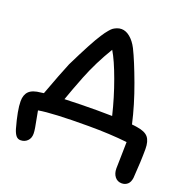

<svg xmlns="http://www.w3.org/2000/svg" viewBox="-144 -849 1068 1096"><g transform="rotate(20 390.5 -301.0)"><path d="M710.9 112.8Q685.1 112.8 669.4 93.3Q653.8 73.7 653.8 43Q653.8 25.4 655.5 -33.4Q657.2 -92.3 657.2 -118.2Q552.7 -129.9 422.9 -129.9Q202.6 -129.9 120.1 -115.2Q123 -97.2 128.9 -67.9Q134.8 -38.6 138.4 -17.1Q142.1 4.4 142.1 19Q142.1 46.4 125.5 62.7Q108.9 79.1 84 79.1Q67.4 79.1 56.6 66.2Q45.9 53.2 38.1 27.8Q8.8 -76.7 8.8 -130.9Q8.8 -169.9 30 -191.2Q51.3 -212.4 102.1 -216.8Q104.5 -217.3 110.4 -218Q116.2 -218.8 118.2 -219.2Q168.5 -355.5 196.8 -422.9Q274.9 -582.5 312 -638.2Q323.2 -654.8 326.9 -660.2Q330.6 -665.5 342 -679.2Q353.5 -692.9 361.6 -698.5Q369.6 -704.1 382.8 -709.5Q396 -714.8 410.2 -714.8Q437 -714.8 462.9 -693.4Q488.8 -671.9 507.8 -634.8Q540.5 -568.8 583.7 -451.2Q627 -333.5 651.9 -223.1Q659.2 -222.7 669.9 -221.2Q680.7 -219.7 683.1 -219.2Q733.4 -211.9 752.7 -188.5Q772 -165 772 -117.2Q772 -43.5 764.2 60.1Q760.7 87.4 746.1 100.1Q731.4 112.8 710.9 112.8ZM296.9 -378.9Q261.7 -289.1 240.2 -227.1Q341.8 -231 436 -231Q453.1 -231 484.1 -230.5Q515.1 -230 528.8 -230Q503.9 -333.5 467.5 -433.3Q431.2 -533.2 399.9 -585Q338.4 -483.4 296.9 -378.9Z"/></g></svg>

Font: Shantell Sans Irregular Bouncy
Style: Regular
Weight: 500
Designer: Stephen Nixon, Anya Danilova, Shantell Martin
Foundry: Arrow Type
Version: Version 1.006;[9816181b4]